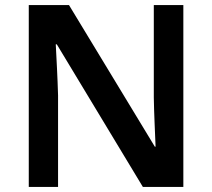

<svg xmlns="http://www.w3.org/2000/svg" viewBox="-20 -734 833 754"><path d="M700 0V-714H584V-351C585 -286 589 -211 591 -158H588L251 -714H93V0H208V-360C206 -430 202 -500 199 -560H203L541 0Z"/></svg>

Font: Noto Sans Arabic UI SmBd
Style: Regular
Weight: 600
Designer: Monotype Design Team, Nadine Chahine and Nizar Qandah
Foundry: Monotype Imaging Inc.
Version: Version 2.010